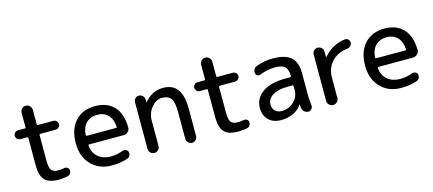

<svg xmlns="http://www.w3.org/2000/svg" viewBox="-52 -1180 3792 1680"><g transform="rotate(-15 1844.0 -340.0)"><path d="M86.9 -419.9Q70.3 -419.9 58.6 -432.1Q46.9 -444.3 46.9 -460Q46.9 -475.6 58.6 -487.8Q70.3 -500 86.9 -500H148.4Q157.2 -500 157.2 -508.8V-638.7Q157.2 -660.2 171.9 -675.3Q186.5 -690.4 207.5 -690.4Q228.5 -690.4 243.7 -675.3Q258.8 -660.2 258.8 -638.7V-508.8Q258.8 -500 267.6 -500H407.2Q423.8 -500 435.5 -487.8Q447.3 -475.6 447.3 -460Q447.3 -444.3 435.5 -432.1Q423.8 -419.9 407.2 -419.9H267.6Q258.8 -419.9 258.8 -411.1V-179.7Q258.8 -114.3 275.9 -92.3Q293 -70.3 336.9 -70.3Q369.1 -70.3 388.7 -75.2Q403.3 -79.1 417.5 -71.8Q431.6 -64.5 434.6 -48.8Q437.5 -32.2 428.2 -17.6Q418.9 -2.9 403.3 1Q362.3 9.8 322.3 9.8Q234.4 9.8 195.8 -29.3Q157.2 -68.4 157.2 -160.2V-411.1Q157.2 -419.9 148.4 -419.9Z M791 -452.1Q729.5 -452.1 690.9 -414.1Q652.3 -376 648.4 -306.6Q648.4 -297.9 657.2 -297.9H919.9Q928.7 -297.9 928.7 -306.6Q924.8 -376 888.2 -414.1Q851.6 -452.1 791 -452.1ZM800.8 9.8Q688.5 9.8 617.2 -63.5Q545.9 -136.7 545.9 -259.8Q545.9 -385.7 612.3 -458Q678.7 -530.3 791 -530.3Q900.4 -530.3 961.4 -465.8Q1022.5 -401.4 1025.4 -277.3Q1026.4 -252.9 1008.8 -236.3Q991.2 -219.7 966.8 -219.7H657.2Q649.4 -219.7 648.4 -210.9Q654.3 -144.5 699.2 -106.4Q744.1 -68.4 810.5 -68.4Q870.1 -68.4 923.8 -88.9Q938.5 -94.7 953.6 -88.9Q968.8 -83 973.6 -68.4Q978.5 -51.8 971.7 -35.6Q964.8 -19.5 949.2 -13.7Q885.7 9.8 800.8 9.8Z M1139.6 -49.8V-471.7Q1139.6 -491.2 1153.3 -505.4Q1167 -519.5 1186 -519.5Q1205.1 -519.5 1219.7 -505.9Q1234.4 -492.2 1235.4 -471.7L1236.3 -446.3Q1236.3 -445.3 1237.3 -445.3Q1238.3 -445.3 1239.3 -446.3Q1306.6 -530.3 1409.2 -530.3Q1579.1 -530.3 1579.1 -299.8V-48.8Q1579.1 -29.3 1564.9 -14.6Q1550.8 0 1530.8 0Q1510.7 0 1496.1 -14.6Q1481.4 -29.3 1481.4 -48.8V-290Q1481.4 -380.9 1458 -414.6Q1434.6 -448.2 1374 -448.2Q1323.2 -448.2 1281.2 -397.5Q1239.3 -346.7 1239.3 -280.3V-49.8Q1239.3 -28.3 1224.6 -14.2Q1210 0 1189 0Q1168 0 1153.8 -14.6Q1139.6 -29.3 1139.6 -49.8Z M1712.9 -419.9Q1696.3 -419.9 1684.6 -432.1Q1672.9 -444.3 1672.9 -460Q1672.9 -475.6 1684.6 -487.8Q1696.3 -500 1712.9 -500H1774.4Q1783.2 -500 1783.2 -508.8V-638.7Q1783.2 -660.2 1797.9 -675.3Q1812.5 -690.4 1833.5 -690.4Q1854.5 -690.4 1869.6 -675.3Q1884.8 -660.2 1884.8 -638.7V-508.8Q1884.8 -500 1893.6 -500H2033.2Q2049.8 -500 2061.5 -487.8Q2073.2 -475.6 2073.2 -460Q2073.2 -444.3 2061.5 -432.1Q2049.8 -419.9 2033.2 -419.9H1893.6Q1884.8 -419.9 1884.8 -411.1V-179.7Q1884.8 -114.3 1901.9 -92.3Q1918.9 -70.3 1962.9 -70.3Q1995.1 -70.3 2014.6 -75.2Q2029.3 -79.1 2043.5 -71.8Q2057.6 -64.5 2060.5 -48.8Q2063.5 -32.2 2054.2 -17.6Q2044.9 -2.9 2029.3 1Q1988.3 9.8 1948.2 9.8Q1860.4 9.8 1821.8 -29.3Q1783.2 -68.4 1783.2 -160.2V-411.1Q1783.2 -419.9 1774.4 -419.9Z M2466.8 -257.8Q2377 -257.8 2328.1 -227.1Q2279.3 -196.3 2279.3 -144.5Q2279.3 -107.4 2302.2 -86.4Q2325.2 -65.4 2361.3 -65.4Q2424.8 -65.4 2470.7 -108.9Q2516.6 -152.3 2516.6 -214.8V-249Q2516.6 -257.8 2507.8 -257.8ZM2336.9 9.8Q2265.6 9.8 2223.6 -30.3Q2181.6 -70.3 2181.6 -139.6Q2181.6 -226.6 2255.4 -279.3Q2329.1 -332 2466.8 -332H2507.8Q2516.6 -332 2516.6 -340.8Q2515.6 -401.4 2490.2 -425.8Q2464.8 -450.2 2401.4 -450.2Q2330.1 -450.2 2262.7 -421.9Q2249 -416 2235.4 -422.9Q2221.7 -429.7 2218.8 -445.3Q2215.8 -462.9 2224.1 -479Q2232.4 -495.1 2249 -502Q2322.3 -530.3 2401.4 -530.3Q2514.6 -530.3 2565.9 -484.9Q2617.2 -439.5 2617.2 -339.8V-139.6Q2617.2 -100.6 2624 -46.9Q2626 -29.3 2614.3 -14.6Q2602.5 0 2585 0Q2563.5 0 2547.9 -14.2Q2532.2 -28.3 2529.3 -47.9Q2528.3 -52.7 2528.3 -63.5Q2528.3 -74.2 2527.3 -79.1Q2527.3 -80.1 2526.4 -80.1Q2524.4 -80.1 2524.4 -79.1Q2496.1 -37.1 2446.8 -13.7Q2397.5 9.8 2336.9 9.8Z M2757.8 -50.8V-471.7Q2757.8 -491.2 2772 -505.4Q2786.1 -519.5 2806.2 -519.5Q2826.2 -519.5 2840.3 -505.9Q2854.5 -492.2 2855.5 -471.7L2856.4 -420.9Q2856.4 -419.9 2857.4 -419.9Q2858.4 -419.9 2859.4 -420.9Q2937.5 -513.7 3055.7 -528.3Q3072.3 -530.3 3085 -518.1Q3097.7 -505.9 3097.7 -488.3Q3097.7 -471.7 3085.4 -459Q3073.2 -446.3 3055.7 -444.3Q2963.9 -433.6 2911.6 -376Q2859.4 -318.4 2859.4 -230.5V-50.8Q2859.4 -29.3 2844.2 -14.6Q2829.1 0 2808.1 0Q2787.1 0 2772.5 -15.1Q2757.8 -30.3 2757.8 -50.8Z M3412.1 -452.1Q3350.6 -452.1 3312 -414.1Q3273.4 -376 3269.5 -306.6Q3269.5 -297.9 3278.3 -297.9H3541Q3549.8 -297.9 3549.8 -306.6Q3545.9 -376 3509.3 -414.1Q3472.7 -452.1 3412.1 -452.1ZM3421.9 9.8Q3309.6 9.8 3238.3 -63.5Q3167 -136.7 3167 -259.8Q3167 -385.7 3233.4 -458Q3299.8 -530.3 3412.1 -530.3Q3521.5 -530.3 3582.5 -465.8Q3643.6 -401.4 3646.5 -277.3Q3647.5 -252.9 3629.9 -236.3Q3612.3 -219.7 3587.9 -219.7H3278.3Q3270.5 -219.7 3269.5 -210.9Q3275.4 -144.5 3320.3 -106.4Q3365.2 -68.4 3431.6 -68.4Q3491.2 -68.4 3544.9 -88.9Q3559.6 -94.7 3574.7 -88.9Q3589.8 -83 3594.7 -68.4Q3599.6 -51.8 3592.8 -35.6Q3585.9 -19.5 3570.3 -13.7Q3506.8 9.8 3421.9 9.8Z"/></g></svg>

Font: Rounded Mgen+ 2p medium
Style: Regular
Weight: 500
Designer: [Source Han Sans]
Ryoko NISHIZUKA  (kana & ideographs); Paul D. Hunt (Latin, Greek & Cyrillic); Wenlong ZHANG  (bopomofo
Version: Version 1.059.20150602